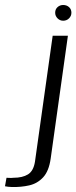

<svg xmlns="http://www.w3.org/2000/svg" viewBox="-132 -638 306 769"><path d="M-85 111Q-90 111 -99.5 110Q-109 109 -112 108L-106 74Q-103 74 -94.5 74.5Q-86 75 -78 74Q-42 74 -20 60.5Q2 47 8 10L79 -495H140L71 -3Q64 47 41 72Q18 97 -15 104.5Q-48 112 -85 111ZM121 -555Q108 -555 98.5 -564.5Q89 -574 89 -587Q89 -601 98.5 -609.5Q108 -618 121 -618Q135 -618 144.5 -609.5Q154 -601 154 -587Q154 -574 144.5 -564.5Q135 -555 121 -555Z"/></svg>

Font: Alumni Sans
Style: Italic
Weight: 400
Italic angle: -8°
Version: Version 1.016